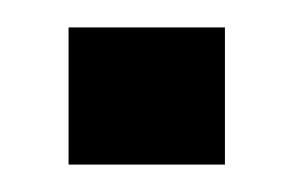

<svg xmlns="http://www.w3.org/2000/svg" viewBox="-20 -365 214 140"><path d="M30 -345V-245H144V-345Z"/></svg>

Font: Meta Space Light
Style: Regular
Weight: 300
Designer: Meta Pool / Florian Karsten
Foundry: Meta Pool / Florian Karsten
Version: Version 2.000;Glyphs 3.1.1 (3137)